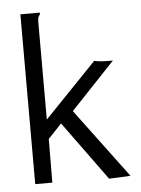

<svg xmlns="http://www.w3.org/2000/svg" viewBox="-50 -705 550 749"><g transform="rotate(-5 225.0 -330.5)"><path d="M179 -227 126 -171 125 0H58V-665H134V-658Q128 -652 126.5 -645Q125 -638 125 -621V-247L329 -459Q352 -454 378 -454H402L229 -271L431 0L347 4Z"/></g></svg>

Font: Inconsolata SemiCondensed
Style: Regular
Weight: 400
Width: 4
Monospace: yes
Designer: Raph Levien, Cyreal, Brenton Simpson
Foundry: Raph Levien, Cyreal, Google
Version: Version 3.000; ttfautohint (v1.8.2.53-6de2)